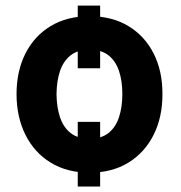

<svg xmlns="http://www.w3.org/2000/svg" viewBox="-20 -611 653 691"><path d="M340.4 -590.8V-365.2H259.8V-590.8ZM340.4 -172.5V60.2H259.8V-172.5ZM302.3 10.5Q221.3 10.4 162.3 -25.8Q103.3 -62 71.5 -126Q39.7 -189.9 39.5 -272.5Q39.7 -355.3 71.5 -418.4Q103.3 -481.5 162.3 -517.1Q221.3 -552.7 302.3 -552.7Q383.4 -552.7 442.2 -517.1Q501 -481.5 533 -418.4Q564.9 -355.3 564.6 -272.5Q564.9 -189.9 533 -126Q501 -62 442.2 -25.8Q383.4 10.4 302.3 10.5ZM302.3 -111.5Q344.4 -111.7 370.4 -132.3Q396.3 -152.9 408.3 -189.3Q420.3 -225.6 420.3 -272.5Q420.3 -319.7 408.3 -355.6Q396.3 -391.4 370.4 -411.9Q344.4 -432.4 302.3 -432.4Q260.3 -432.4 234.1 -411.8Q208 -391.1 195.9 -355.1Q183.9 -319.1 183.4 -272.5Q183.9 -225.6 195.9 -189.3Q208 -152.9 234.1 -132.3Q260.3 -111.7 302.3 -111.5Z"/></svg>

Font: Inter
Style: Regular
Weight: 400
Designer: Rasmus Andersson
Foundry: rsms
Version: Version 4.000;git-8c9346024